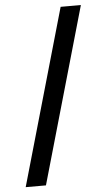

<svg xmlns="http://www.w3.org/2000/svg" viewBox="-58 -778 520 935"><g transform="rotate(-5 201.5 -310.0)"><path d="M275 -740H374L128 120H29Z"/></g></svg>

Font: EncodeSans
Style: Medium
Weight: 500
Designer: Pablo Impallari, Andres Torresi
Foundry: Pablo Impallari, Andres Torresi
Version: Version 1.000; ttfautohint (v1.4.1)